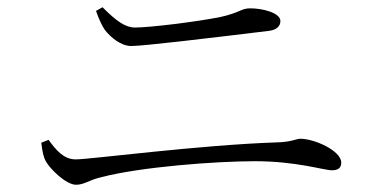

<svg xmlns="http://www.w3.org/2000/svg" viewBox="-20 -623 1040 530"><path d="M190 -113C213 -113 225 -126 260 -134C367 -162 574 -178 684 -178C798 -178 874 -153 896 -153C913 -153 922 -159 922 -174C922 -207 848 -240 809 -240C798 -240 785 -231 745 -230C532 -223 228 -183 189 -183C155 -183 134 -210 114 -237L94 -229C97 -204 100 -189 107 -177C118 -157 162 -113 190 -113ZM342 -496C376 -496 551 -517 724 -538C744 -541 754 -551 754 -565C754 -588 704 -600 671 -600C645 -600 643 -588 588 -576C524 -563 393 -547 353 -547C326 -547 302 -564 263 -603L245 -593C254 -568 260 -555 269 -541C285 -520 314 -496 342 -496Z"/></svg>

Font: Source Han Serif CN Light
Style: Regular
Weight: 300
Designer: Ryoko NISHIZUKA 西塚涼子 (kana & ideographs); Frank Grießhammer (Latin, Greek & Cyrillic); Wenlong ZHANG 张文龙 (bopomofo); San
Foundry: Adobe
Version: Version 2.003;hotconv 1.1.1;makeotfexe 2.6.0